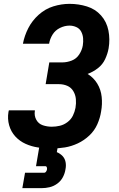

<svg xmlns="http://www.w3.org/2000/svg" viewBox="-20 -763 616 997"><path d="M249 8Q283 8 317 2.5Q351 -3 384 -18.5Q417 -34 444 -59.5Q471 -85 485.5 -118Q500 -151 505 -184Q512 -222 508 -260Q504 -298 485 -329Q466 -360 435 -379Q464 -390 488.5 -409Q513 -428 526 -456Q539 -484 544 -512Q552 -559 543 -604.5Q534 -650 504.5 -683Q475 -716 431.5 -729.5Q388 -743 341 -743Q299 -743 257 -730Q215 -717 181 -686.5Q147 -656 127 -617Q107 -578 99 -536H235Q239 -561 253 -583.5Q267 -606 291.5 -618Q316 -630 341 -630Q359 -630 376 -622.5Q393 -615 401.5 -599Q410 -583 411.5 -564.5Q413 -546 410 -527Q406 -503 391.5 -480.5Q377 -458 352.5 -448.5Q328 -439 304 -439H236L217 -326H286Q309 -326 329 -317.5Q349 -309 360.5 -290Q372 -271 374 -248.5Q376 -226 372 -203Q368 -182 358.5 -162.5Q349 -143 330.5 -129Q312 -115 291 -110Q270 -105 249 -105Q225 -105 202.5 -112.5Q180 -120 168.5 -141Q157 -162 161 -187V-190H26Q25 -186 24 -182Q18 -146 27.5 -112.5Q37 -79 59.5 -54.5Q82 -30 113 -16Q144 -2 179 3Q214 8 249 8ZM96 214H196Q217 214 238 209Q259 204 277.5 190.5Q296 177 306.5 157Q317 137 320 116Q324 97 320.5 78.5Q317 60 304.5 47Q292 34 275 27L280 0H184L167 100H215Q221 100 223 105.5Q225 111 224 117Q223 123 219 128.5Q215 134 210 134H110Z"/></svg>

Font: Iosevka Sparkle XBdObl
Style: Regular
Weight: 800
Italic angle: -9°
Designer: Belleve Invis
Foundry: Belleve Invis
Version: Version 4.5.0; ttfautohint (v1.8.3)